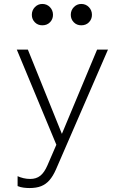

<svg xmlns="http://www.w3.org/2000/svg" viewBox="-20 -732 640 971"><path d="M129 219Q115 219 99 217Q83 215 69 209V159Q82 165 98.5 169Q115 173 133 173Q163 173 183.5 157Q204 141 220 104L265 0L65 -481H121L293 -55L471 -481H526L263 125Q248 159 230 179.5Q212 200 188 209.5Q164 219 129 219ZM194 -604Q171 -604 156 -619.5Q141 -635 141 -657Q141 -680 156.5 -696Q172 -712 194 -712Q217 -712 232.5 -696Q248 -680 248 -657Q248 -635 233 -619.5Q218 -604 194 -604ZM391 -604Q368 -604 353 -619.5Q338 -635 338 -657Q338 -680 353.5 -696Q369 -712 391 -712Q414 -712 429.5 -696Q445 -680 445 -657Q445 -635 430 -619.5Q415 -604 391 -604Z"/></svg>

Font: Red Hat Mono
Style: Regular
Weight: 300
Monospace: yes
Designer: Pentagram, MCKL
Foundry: Pentagram, MCKL
Version: Version 1.023